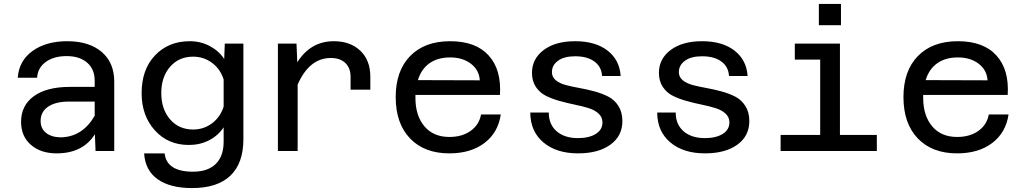

<svg xmlns="http://www.w3.org/2000/svg" viewBox="-20 -773 5239 983"><path d="M270 12.2Q188.5 12.2 138.2 -31.5Q87.9 -75.2 87.9 -148.9Q87.9 -233.4 153.6 -280.8Q219.2 -328.1 336.9 -328.1H464.8V-359.9Q464.8 -418.5 426.3 -452.1Q387.7 -485.8 320.8 -485.8Q255.9 -485.8 214.6 -456.1Q173.3 -426.3 169.9 -375H70.8Q77.1 -461.9 146.5 -512Q215.8 -562 324.2 -562Q436 -562 500.5 -507.3Q564.9 -452.6 564.9 -355V0H469.2L465.8 -85.9Q404.3 12.2 270 12.2ZM188 -153.8Q188 -115.2 215.3 -93Q242.7 -70.8 290 -69.8Q401.4 -71.3 464.8 -180.2V-252.9H333Q264.6 -252.9 226.3 -226.8Q188 -200.7 188 -153.8Z M1127.9 -471.2 1130.9 -549.8H1226.1V-60.1Q1226.1 62.5 1159.7 126.2Q1093.3 189.9 962.9 189.9Q851.6 189.9 787.6 145Q723.6 100.1 717.8 12.2H822.8Q833.5 106 967.8 106Q1044.4 106 1084.7 66.2Q1125 26.4 1125 -47.9V-121.1Q1096.7 -78.6 1050.3 -54.7Q1003.9 -30.8 946.8 -30.8Q840.3 -30.8 772.7 -105.7Q705.1 -180.7 705.1 -295.9Q705.1 -417.5 773.9 -489.7Q842.8 -562 951.7 -562Q1007.3 -562 1053.7 -537.4Q1100.1 -512.7 1127.9 -471.2ZM968.8 -109.9Q1022.9 -109.9 1065.4 -141.6Q1107.9 -173.3 1125 -227.1V-366.2Q1107.9 -419.9 1065.4 -451.4Q1022.9 -482.9 968.8 -482.9Q895.5 -482.9 850.6 -430.9Q805.7 -378.9 805.7 -296.9Q805.7 -214.4 850.6 -162.1Q895.5 -109.9 968.8 -109.9Z M1402.8 0V-549.8H1498L1502 -454.1Q1570.3 -562 1689 -562Q1773.4 -562 1824.7 -513.4Q1876 -464.8 1876 -379.9V-314H1774.9V-379.9Q1774.9 -424.3 1748.3 -450.2Q1721.7 -476.1 1673.8 -476.1Q1563.5 -476.1 1503.9 -339.8V0Z M2280.8 12.2Q2152.3 12.2 2079.1 -64.5Q2005.9 -141.1 2005.9 -275.9Q2005.9 -410.2 2079.8 -486.1Q2153.8 -562 2284.7 -562Q2416 -562 2481.9 -489Q2547.9 -416 2539.6 -287.1H2106.9V-272Q2106.9 -181.2 2152.8 -126.5Q2198.7 -71.8 2280.8 -71.8Q2345.7 -71.8 2389.4 -102.8Q2433.1 -133.8 2442.9 -187H2543.9Q2530.3 -93.8 2460.2 -40.8Q2390.1 12.2 2280.8 12.2ZM2284.7 -479Q2221.2 -479 2179 -449.2Q2136.7 -419.4 2119.6 -362.8L2436.5 -361.8Q2433.1 -414.6 2390.9 -446.8Q2348.6 -479 2284.7 -479Z M2939.5 12.2Q2828.6 12.2 2762 -43.9Q2695.3 -100.1 2694.8 -196.8H2789.6Q2789.6 -135.7 2830.1 -100.8Q2870.6 -65.9 2938.5 -65.9Q2996.1 -65.9 3030.3 -87.4Q3064.5 -108.9 3064.5 -146Q3064.5 -173.3 3044.4 -191.7Q3024.4 -210 2992.7 -219.7Q2960.9 -229.5 2922.6 -237.3Q2884.3 -245.1 2845.7 -255.9Q2807.1 -266.6 2775.4 -282.2Q2743.7 -297.9 2723.6 -327.9Q2703.6 -357.9 2703.6 -399.9Q2703.6 -471.7 2763.4 -516.8Q2823.2 -562 2924.8 -562Q3028.3 -562 3090.3 -514.2Q3152.3 -466.3 3157.7 -383.8H3062.5Q3059.6 -431.6 3022.9 -458.3Q2986.3 -484.9 2924.8 -484.9Q2868.7 -484.9 2837.2 -462.2Q2805.7 -439.5 2805.7 -403.8Q2805.7 -378.4 2825.7 -362.1Q2845.7 -345.7 2877.4 -337.4Q2909.2 -329.1 2947.5 -322.3Q2985.8 -315.4 3024.4 -304.9Q3063 -294.4 3094.7 -278.1Q3126.5 -261.7 3146.5 -230Q3166.5 -198.2 3166.5 -152.8Q3166.5 -76.7 3105 -32.2Q3043.5 12.2 2939.5 12.2Z M3589.4 12.2Q3478.5 12.2 3411.9 -43.9Q3345.2 -100.1 3344.7 -196.8H3439.5Q3439.5 -135.7 3480 -100.8Q3520.5 -65.9 3588.4 -65.9Q3646 -65.9 3680.2 -87.4Q3714.4 -108.9 3714.4 -146Q3714.4 -173.3 3694.3 -191.7Q3674.3 -210 3642.6 -219.7Q3610.8 -229.5 3572.5 -237.3Q3534.2 -245.1 3495.6 -255.9Q3457 -266.6 3425.3 -282.2Q3393.6 -297.9 3373.5 -327.9Q3353.5 -357.9 3353.5 -399.9Q3353.5 -471.7 3413.3 -516.8Q3473.1 -562 3574.7 -562Q3678.2 -562 3740.2 -514.2Q3802.2 -466.3 3807.6 -383.8H3712.4Q3709.5 -431.6 3672.9 -458.3Q3636.2 -484.9 3574.7 -484.9Q3518.6 -484.9 3487.1 -462.2Q3455.6 -439.5 3455.6 -403.8Q3455.6 -378.4 3475.6 -362.1Q3495.6 -345.7 3527.3 -337.4Q3559.1 -329.1 3597.4 -322.3Q3635.7 -315.4 3674.3 -304.9Q3712.9 -294.4 3744.6 -278.1Q3776.4 -261.7 3796.4 -230Q3816.4 -198.2 3816.4 -152.8Q3816.4 -76.7 3754.9 -32.2Q3693.4 12.2 3589.4 12.2Z M4172.4 -644V-752.9H4285.6V-644ZM3976.6 0V-82H4179.2V-467.8H4049.3V-549.8H4280.3V-82H4469.2V0Z M4880.4 12.2Q4752 12.2 4678.7 -64.5Q4605.5 -141.1 4605.5 -275.9Q4605.5 -410.2 4679.4 -486.1Q4753.4 -562 4884.3 -562Q5015.6 -562 5081.5 -489Q5147.5 -416 5139.2 -287.1H4706.5V-272Q4706.5 -181.2 4752.4 -126.5Q4798.3 -71.8 4880.4 -71.8Q4945.3 -71.8 4989 -102.8Q5032.7 -133.8 5042.5 -187H5143.6Q5129.9 -93.8 5059.8 -40.8Q4989.7 12.2 4880.4 12.2ZM4884.3 -479Q4820.8 -479 4778.6 -449.2Q4736.3 -419.4 4719.2 -362.8L5036.1 -361.8Q5032.7 -414.6 4990.5 -446.8Q4948.2 -479 4884.3 -479Z"/></svg>

Font: Azeret Mono
Style: Regular
Weight: 400
Designer: Martin Vácha
Foundry: Displaay
Version: Version 1.002